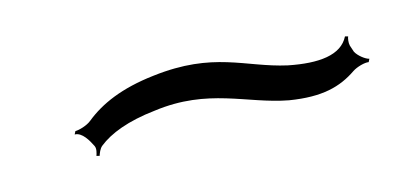

<svg xmlns="http://www.w3.org/2000/svg" viewBox="-28 -371 509 248"><g transform="rotate(-15 227.0 -247.0)"><path d="M61 -240C71 -240 78 -227 82 -219C84 -215 82 -209 81 -206L85 -205C86 -208 88 -214 92 -217C107 -229 132 -239 169 -243C243 -253 286 -221 340 -211C383 -204 408 -211 430 -226C436 -230 447 -233 452 -232L454 -236C449 -237 440 -244 437 -250L434 -259C433 -263 434 -269 435 -271L431 -272C420 -250 390 -247 350 -255C296 -267 262 -297 179 -287C135 -282 106 -269 85 -252C79 -247 68 -244 63 -244Z"/></g></svg>

Font: Armata Saber
Style: RgIta
Weight: 400
Designer: Jasper
Foundry: Cannot Into Space Fonts
Version: Version 0.970